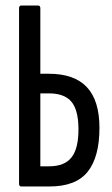

<svg xmlns="http://www.w3.org/2000/svg" viewBox="-20 -675 404 695"><path d="M57 0Q49 0 49 -10V-645Q49 -655 57 -655H118Q126 -655 126 -645V-408H157Q249 -408 294.5 -359.5Q340 -311 340 -212Q340 -107 297.5 -53.5Q255 0 159 0ZM126 -73H158Q214 -73 239.5 -106Q265 -139 264 -212Q263 -279 237.5 -308Q212 -337 157 -337H126Z"/></svg>

Font: Sofia Sans Extra Condensed Medium
Style: Regular
Weight: 500
Version: Version 4.100